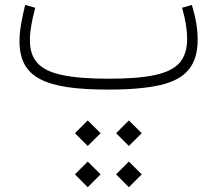

<svg xmlns="http://www.w3.org/2000/svg" viewBox="-20 -370 896 793"><path d="M512.2 232.9 565.4 180.2 512.2 127.4 459.5 180.2ZM342.3 232.9 395.5 180.2 342.3 127.4 289.6 180.2ZM342.3 403.3 395.5 350.1 342.3 297.4 289.6 350.1ZM512.2 403.3 565.4 350.1 512.2 297.4 459.5 350.1ZM731.9 -337.9C746.1 -290.5 752.9 -247.1 752.9 -208.5C752.9 -168 742.7 -135.7 722.7 -111.8C682.1 -64 591.8 -44.9 428.2 -44.9C348.6 -44.9 284.7 -49.8 237.3 -60.1C142.1 -79.6 103.5 -124.5 103.5 -204.6C103.5 -241.2 111.8 -286.6 125.5 -337.9L84 -349.6C69.8 -292.5 60.5 -242.2 60.5 -200.7C60.5 -47.9 166 0 428.2 0C516.6 0 587.4 -6.3 641.6 -18.6C749 -43.5 796.4 -100.6 796.4 -207.5C796.4 -252 787.6 -300.3 772.5 -349.6Z"/></svg>

Font: Estedad ExtraLight
Style: Regular
Weight: 200
Designer: Amin Abedi
Version: Version 7.3